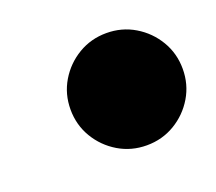

<svg xmlns="http://www.w3.org/2000/svg" viewBox="-57 -643 434 386"><g transform="rotate(-20 160.0 -450.0)"><path d="M80 -450Q80 -483 96.2 -510.2Q112.5 -537.5 139.8 -553.8Q167 -570 200 -570Q233 -570 260.2 -553.8Q287.5 -537.5 303.8 -510.2Q320 -483 320 -450Q320 -417 303.8 -389.8Q287.5 -362.5 260.2 -346.2Q233 -330 200 -330Q167 -330 139.8 -346.2Q112.5 -362.5 96.2 -389.8Q80 -417 80 -450Z"/></g></svg>

Font: Besley* Fatface
Style: Italic
Weight: 900
Italic angle: -13°
Designer: Owen Earl
Foundry: indestructible type*
Version: Version 3.000; ttfautohint (v1.8.3)